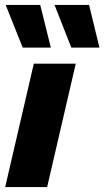

<svg xmlns="http://www.w3.org/2000/svg" viewBox="-20 -758 423 778"><path d="M143 -738 186 -565H72L3 -738ZM341 -738 383 -565H269L201 -738ZM287 -500 171 0H1L117 -500Z"/></svg>

Font: Elaine Sans
Style: Bold Italic
Weight: 700
Italic angle: -13°
Designer: Wei Huang
Foundry: Wei Huang
Version: Version 2.001;December 24, 2019;FontCreator 12.0.0.2547 64-b